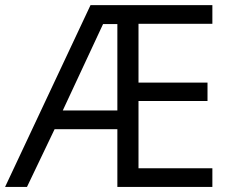

<svg xmlns="http://www.w3.org/2000/svg" viewBox="-21 -734 909 754"><path d="M813 0H439.9V-226.6H193.4L85 0H-1L334.5 -713.9H813V-640.6H522.9V-409.7H793.9V-337.4H522.9V-73.2H813ZM225.6 -300.3H439.9V-639.6H383.8Z"/></svg>

Font: Open Sans
Style: Regular
Weight: 400
Designer: Monotype Design Team
Foundry: Monotype Imaging Inc.
Version: Version 3.000; ttfautohint (v1.8.4)